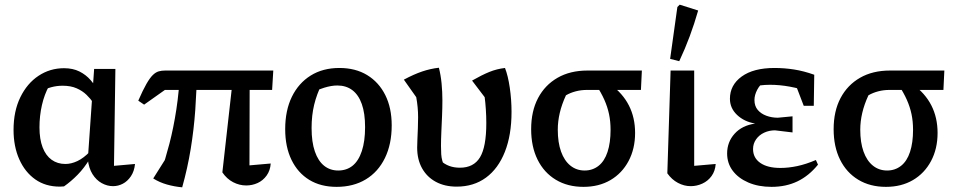

<svg xmlns="http://www.w3.org/2000/svg" viewBox="-20 -790 4098 822"><path d="M254 8Q250 8 245 8.5Q240 9 236 9Q175 9 131 -22Q87 -53 62.5 -108Q38 -163 38 -234Q38 -314 67 -373.5Q96 -433 145 -465.5Q194 -498 254 -498Q292 -498 320 -484Q348 -470 368 -447Q388 -424 401 -397L380 -349Q368 -367 350.5 -384Q333 -401 308 -412Q283 -423 248 -423Q223 -423 199 -416.5Q175 -410 147 -395L190 -422Q170 -386 159.5 -340Q149 -294 149 -245Q149 -194 162.5 -159Q176 -124 201 -106Q226 -88 260 -88Q285 -88 311.5 -100.5Q338 -113 365 -141V-111Q341 -71 312.5 -42Q284 -13 254 8ZM464 7Q439 7 415.5 -6Q392 -19 376 -44.5Q360 -70 356 -108L383 -495H474L468 -80L558 -88Q555 -57 540.5 -35.5Q526 -14 506 -3.5Q486 7 464 7Z M932 -52 981 -488H1049L1048 -82L1139 -90Q1137 -60 1121.5 -38.5Q1106 -17 1083 -6.5Q1060 4 1034 4Q1005 4 978 -10Q951 -24 932 -52ZM760 12Q727 9 695 0Q663 -9 636 -26L728 -172L669 -54Q688 -108 705.5 -175.5Q723 -243 735 -321.5Q747 -400 751 -488H823Q822 -403 816 -319Q810 -235 796.5 -152.5Q783 -70 760 12ZM597 -342 572 -359Q592 -405 607 -431Q622 -457 634.5 -469Q647 -481 659.5 -484.5Q672 -488 687 -488H1150L1145 -405H686Z M1421 10Q1353 10 1304 -20Q1255 -50 1228 -105.5Q1201 -161 1201 -237Q1201 -317 1229.5 -375.5Q1258 -434 1310 -466.5Q1362 -499 1433 -499Q1502 -499 1552 -468.5Q1602 -438 1629.5 -383Q1657 -328 1657 -253Q1657 -173 1628 -113.5Q1599 -54 1546 -22Q1493 10 1421 10ZM1428 -60Q1464 -60 1489.5 -80.5Q1515 -101 1529 -143Q1543 -185 1543 -246Q1543 -305 1529 -344.5Q1515 -384 1488.5 -404Q1462 -424 1424 -424Q1399 -424 1368 -414.5Q1337 -405 1293 -386L1358 -431Q1336 -387 1325 -341.5Q1314 -296 1314 -242Q1314 -182 1328 -141.5Q1342 -101 1367.5 -80.5Q1393 -60 1428 -60Z M1935 9Q1884 9 1846 -11.5Q1808 -32 1787 -69.5Q1766 -107 1766 -158Q1766 -171 1767 -193Q1768 -215 1769 -240.5Q1770 -266 1770 -288Q1770 -331 1762 -374L1709 -449Q1752 -472 1787.5 -484Q1823 -496 1859 -500Q1867 -469 1870.5 -433Q1874 -397 1874 -361Q1874 -328 1872.5 -293Q1871 -258 1869.5 -225Q1868 -192 1868 -165Q1868 -144 1869 -129.5Q1870 -115 1873.5 -102.5Q1877 -90 1883 -76L1864 -104Q1883 -87 1903.5 -79.5Q1924 -72 1949 -72Q2008 -72 2035 -116.5Q2062 -161 2062 -263Q2062 -292 2060 -322Q2058 -352 2055 -374L2001 -445Q2043 -469 2075 -482Q2107 -495 2142 -499Q2155 -466 2162.5 -414.5Q2170 -363 2170 -311Q2170 -212 2141.5 -140Q2113 -68 2060.5 -29.5Q2008 9 1935 9Z M2493 -405Q2468 -405 2445 -399Q2422 -393 2403 -382Q2385 -343 2376.5 -306.5Q2368 -270 2368 -235Q2368 -180 2382 -141Q2396 -102 2422 -81Q2448 -60 2483 -60Q2517 -60 2542.5 -80Q2568 -100 2581 -139.5Q2594 -179 2594 -234Q2594 -270 2587.5 -301Q2581 -332 2567.5 -362.5Q2554 -393 2531 -428L2593 -429Q2699 -352 2699 -221Q2699 -153 2671 -100.5Q2643 -48 2593.5 -19Q2544 10 2478 10Q2410 10 2359.5 -20.5Q2309 -51 2281.5 -106.5Q2254 -162 2254 -237Q2254 -314 2283.5 -370Q2313 -426 2367 -457Q2421 -488 2495 -488H2728L2724 -405Z M2837 -48 2851 -488H2952V-80L3044 -88Q3042 -58 3026.5 -36.5Q3011 -15 2987 -4Q2963 7 2937 7Q2909 7 2882.5 -7Q2856 -21 2837 -48ZM2888 -528 2849 -538 2880 -760 2890 -770 2969 -745Q2953 -689 2933 -635Q2913 -581 2888 -528Z M3283 10Q3227 10 3184 -8.5Q3141 -27 3117 -59Q3093 -91 3093 -133Q3093 -182 3125 -217.5Q3157 -253 3213 -261Q3166 -269 3135.5 -298Q3105 -327 3105 -367Q3105 -426 3155.5 -462.5Q3206 -499 3296 -499Q3338 -499 3379.5 -492.5Q3421 -486 3466 -470L3451 -395Q3405 -411 3361.5 -419Q3318 -427 3276 -427Q3234 -427 3189 -416L3259 -447Q3234 -429 3222 -406Q3210 -383 3210 -362Q3210 -336 3224 -319.5Q3238 -303 3261 -294.5Q3284 -286 3310 -286L3373 -292V-223L3298 -232Q3273 -232 3251.5 -222Q3230 -212 3217 -193.5Q3204 -175 3204 -152Q3204 -114 3235 -92.5Q3266 -71 3321 -71Q3356 -71 3393.5 -79Q3431 -87 3473 -105L3482 -85Q3443 -37 3394 -13.5Q3345 10 3283 10ZM3421 -337 3370 -470H3466L3464 -337Z M3788 -405Q3763 -405 3740 -399Q3717 -393 3698 -382Q3680 -343 3671.5 -306.5Q3663 -270 3663 -235Q3663 -180 3677 -141Q3691 -102 3717 -81Q3743 -60 3778 -60Q3812 -60 3837.5 -80Q3863 -100 3876 -139.5Q3889 -179 3889 -234Q3889 -270 3882.5 -301Q3876 -332 3862.5 -362.5Q3849 -393 3826 -428L3888 -429Q3994 -352 3994 -221Q3994 -153 3966 -100.5Q3938 -48 3888.5 -19Q3839 10 3773 10Q3705 10 3654.5 -20.5Q3604 -51 3576.5 -106.5Q3549 -162 3549 -237Q3549 -314 3578.5 -370Q3608 -426 3662 -457Q3716 -488 3790 -488H4023L4019 -405Z"/></svg>

Font: Piazzolla 24pt SemiBold
Style: Regular
Weight: 600
Designer: Juan Pablo del Peral
Foundry: Huerta Tipografica
Version: Version 2.005